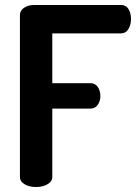

<svg xmlns="http://www.w3.org/2000/svg" viewBox="-20 -751 548 771"><path d="M60 -41V-690Q60 -709 77 -720Q94 -731 117 -731H466Q486 -731 496 -714.5Q506 -698 506 -675Q506 -651 495.5 -634Q485 -617 466 -617H190V-417H343Q362 -417 372.5 -402Q383 -387 383 -365Q383 -345 372.5 -330Q362 -315 343 -315H190V-41Q190 -22 170.5 -11Q151 0 125 0Q98 0 79 -11Q60 -22 60 -41Z"/></svg>

Font: Terminal Dosis
Style: Bold
Weight: 700
Designer: EdgarTolentino, PabloImpallari, IginoMarini
Foundry: EdgarTolentino, PabloImpallari, IginoMarini
Version: Version 1.006